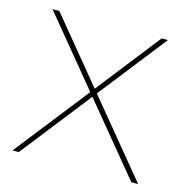

<svg xmlns="http://www.w3.org/2000/svg" viewBox="-81 -577 634 654"><g transform="rotate(15 236.0 -250.0)"><path d="M50 -500 237 -273 241 -268 462 0H438L231 -251L227 -256L26 -500ZM433 -500 244 -259 237 -250 41 0H19L227 -265L230 -269L411 -500Z"/></g></svg>

Font: Work Sans Thin
Style: Regular
Weight: 250
Designer: Wei Huang
Foundry: Wei Huang
Version: Version 2.012